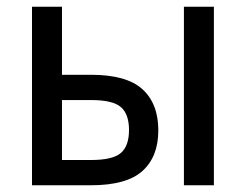

<svg xmlns="http://www.w3.org/2000/svg" viewBox="-20 -550 730 570"><path d="M75 -530H164V-328H250Q356 -328 403 -285Q450 -242 450 -163Q450 -85 403 -42.5Q356 0 250 0H75ZM250 -75Q315 -75 339 -96Q363 -117 363 -164Q363 -211 339 -232Q315 -253 250 -253H164V-75ZM526 -530H615V0H526Z"/></svg>

Font: Golos UI VF
Style: Regular
Weight: 400
Designer: A.Korolkova, Vitaly Kuzmin
Foundry: ParaType Ltd
Version: Version 2.000